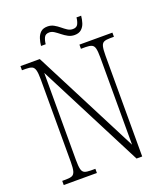

<svg xmlns="http://www.w3.org/2000/svg" viewBox="-156 -977 932 1083"><g transform="rotate(-20 310.0 -436.0)"><path d="M38 0V-25H61Q85 -25 97.5 -30.5Q110 -36 115 -54Q120 -72 120 -109V-606Q120 -642 115 -660Q110 -678 97.5 -683.5Q85 -689 61 -689H38V-714H154L478 -82V-606Q478 -642 473.5 -660Q469 -678 456 -683.5Q443 -689 420 -689H392V-714H590V-689H567Q543 -689 530.5 -683.5Q518 -678 513.5 -660Q509 -642 509 -605V0H475L151 -632V-109Q151 -72 155.5 -54Q160 -36 172.5 -30.5Q185 -25 209 -25H237V0ZM386 -774Q365 -774 347.5 -783.5Q330 -793 314.5 -805.5Q299 -818 284.5 -827.5Q270 -837 255 -837Q232 -837 224 -820Q216 -803 214 -781H186Q188 -802 194.5 -823Q201 -844 215.5 -858Q230 -872 257 -872Q278 -872 295 -862.5Q312 -853 327 -840.5Q342 -828 356.5 -818.5Q371 -809 388 -809Q411 -809 419 -825.5Q427 -842 429 -864H457Q455 -842 448.5 -821.5Q442 -801 427 -787.5Q412 -774 386 -774Z"/></g></svg>

Font: Noto Serif Myanmar Condensed ExtraLight
Style: Regular
Weight: 200
Width: 3
Designer: Ben Mitchell and the Monotype Design Team
Foundry: Monotype Imaging Inc.
Version: Version 2.106; ttfautohint (v1.8.4.7-5d5b)